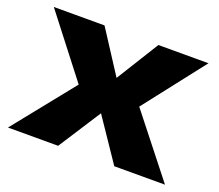

<svg xmlns="http://www.w3.org/2000/svg" viewBox="-102 -734 1003 879"><g transform="rotate(20 399.0 -295.0)"><path d="M12 0 249 -295.5 20.5 -590.5H267.5L401.5 -383.5L530 -590.5H774L544 -295.5L777 0H530L390 -207L256.5 0Z"/></g></svg>

Font: Anybody ExtraExpanded ExtraBold
Style: Regular
Weight: 800
Width: 8
Designer: Tyler Finck
Foundry: Etcetera Type Company
Version: Version 1.010; ttfautohint (v1.8.3) -l 8 -r 50 -G 200 -x 14 